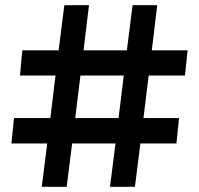

<svg xmlns="http://www.w3.org/2000/svg" viewBox="-20 -720 768 740"><path d="M693 -429 703 -526H565L586 -700H491L469 -526H302L323 -700H228L206 -526H66L57 -429H194L174 -265H34L24 -167H162L141 0H237L258 -167H425L404 0H500L521 -167H660L670 -265H533L553 -429ZM437 -265H270L290 -429H457Z"/></svg>

Font: Argentum Sans Medium
Style: Regular
Weight: 500
Designer: Julieta Ulanovsky
Foundry: Julieta Ulanovsky
Version: Version 5.001;January 29, 2019;FontCreator 11.5.0.2425 64-bi